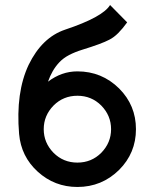

<svg xmlns="http://www.w3.org/2000/svg" viewBox="-20 -732 604 764"><path d="M418 -712Q389 -664 239 -614Q147 -583 94 -474Q68 -419 58.5 -350.5Q49 -282 56 -199Q64 -109 130 -49Q197 12 288 12Q385 12 454 -56Q521 -123 521 -218Q521 -313 454 -380Q385 -448 288 -448Q225 -448 171 -407Q179 -430 190 -449Q201 -468 216 -484Q232 -501 255 -513Q278 -525 307 -534Q346 -546 373 -556Q400 -566 415 -574Q433 -583 450.5 -600.5Q468 -618 486 -643ZM288 -351Q344 -351 383 -312Q422 -272 422 -218Q422 -164 383 -124Q344 -85 288 -85Q232 -85 193 -124Q154 -164 154 -218Q154 -272 193 -312Q232 -351 288 -351Z"/></svg>

Font: Unageo
Style: Medium
Weight: 500
Designer: Richard Sepsi
Foundry: Richard Sepsi
Version: Version 2.000